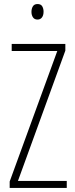

<svg xmlns="http://www.w3.org/2000/svg" viewBox="-20 -932 371 952"><path d="M311 0H28V-32L264 -679H38V-714H304V-681L69 -35H311ZM166 -912Q183 -912 189.5 -900.5Q196 -889 196 -874Q196 -856 188 -845.5Q180 -835 166 -835Q151 -835 143.5 -846Q136 -857 136 -873Q136 -889 143 -900.5Q150 -912 166 -912Z"/></svg>

Font: Noto Sans Devanagari ExtraCondensed ExtraLight
Style: Regular
Weight: 200
Width: 2
Designer: Jelle Bosma - Monotype Design Team
Foundry: Monotype Imaging Inc.
Version: Version 2.004; ttfautohint (v1.8.4.7-5d5b)